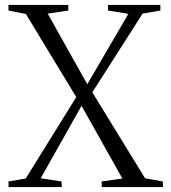

<svg xmlns="http://www.w3.org/2000/svg" viewBox="-20 -763 696 783"><path d="M85 -35 291 -367 85.5 -706 14.5 -720V-743H258.5V-720L174.5 -707.5L336 -419.5L503.5 -706.5L420.5 -720V-743H634V-720L561.5 -707.5L356.5 -386.5L571.5 -36L644 -23L644.5 0H395L394.5 -23L479 -35L312.5 -331.5L146 -36L231 -23L232 0H15L14.5 -23Z"/></svg>

Font: Merriweather 120pt Light
Style: Regular
Weight: 300
Version: Version 2.100